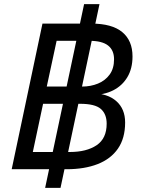

<svg xmlns="http://www.w3.org/2000/svg" viewBox="-20 -825 706 936"><path d="M200 91 390 -805H465L275 91ZM37 0 187 -710H425Q526 -710 576 -668.5Q626 -627 626 -550Q626 -491 601 -449Q576 -407 531.5 -384.5Q487 -362 428 -362V-370Q504 -370 547 -332Q590 -294 590 -228Q590 -151 555 -100.5Q520 -50 456 -25Q392 0 304 0ZM140 -84H320Q402 -84 451 -117Q500 -150 500 -222Q500 -269 471.5 -294Q443 -319 370 -319H190ZM208 -403H380Q422 -403 457.5 -417.5Q493 -432 514.5 -461.5Q536 -491 536 -536Q536 -580 507 -603Q478 -626 416 -626H256Z"/></svg>

Font: Geist
Style: Italic
Weight: 400
Italic angle: -12°
Designer: Basement.studio, Andrés Briganti, Mateo Zaragoza
Foundry: Basement.studio, Vercel, Andrés Briganti, Guido Ferreyra, Mateo Zaragoza
Version: Version 1.500